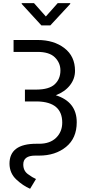

<svg xmlns="http://www.w3.org/2000/svg" viewBox="-20 -960 558 1196"><path d="M191.9 -940.4 265.6 -857.4 339.4 -940.4H417.5V-935.5L293.5 -801.8H237.8L115.2 -935.5V-940.4ZM135.3 -328.1V-401.9H206.5Q286.1 -402.3 321.3 -435.3Q356.4 -468.3 356.4 -521Q356.4 -568.4 322 -602.5Q287.6 -636.7 213.9 -636.7H64.5V-710.9H213.9Q315.4 -710.9 381.3 -660.2Q447.3 -609.4 447.3 -519Q447.3 -468.8 415.5 -428.5Q383.8 -388.2 327.6 -366.7Q458 -325.7 458 -198.2Q458 -99.1 391.4 -44.9Q324.7 9.3 223.6 9.3H199.2Q125 9.3 125 64.5Q125 103.5 153.6 124.5Q182.1 145.5 204.1 155.3L167.5 215.8Q123 196.8 81.5 158Q40 119.1 39.1 60.1Q39.1 -64.5 206.1 -64.5H223.6Q291.5 -64.5 329.6 -101.8Q367.7 -139.2 367.7 -196.3Q367.7 -324.2 213.4 -328.1Z"/></svg>

Font: Roboto21382017
Style: Regular
Weight: 400
Designer: Christian Robertson
Foundry: Google
Version: Version 2.138; 2017